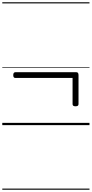

<svg xmlns="http://www.w3.org/2000/svg" viewBox="-20 -1095 803 1680"><path d="M640 -165Q628 -165 621.5 -169.5Q615 -174 615 -184V-413H114Q105 -413 100.5 -419Q96 -425 96 -437Q96 -463 114 -463H649Q667 -463 667 -437V-184Q667 -174 660.5 -169.5Q654 -165 640 -165ZM0 555H763V565H0ZM0 -20H763V0H0ZM0 -505H763V-500H0ZM0 -1075H763V-1065H0Z"/></svg>

Font: Playwrite AR Guides
Style: Regular
Weight: 400
Designer: Veronika Burian, José Scaglione
Foundry: TypeTogether
Version: Version 1.003